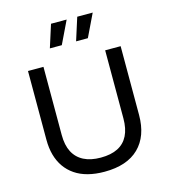

<svg xmlns="http://www.w3.org/2000/svg" viewBox="-129 -989 969 1103"><g transform="rotate(-15 355.5 -437.5)"><path d="M356 13Q302 13 258 1.5Q214 -10 181 -32.5Q148 -55 125.5 -87Q103 -119 91.5 -160Q80 -201 80 -251V-660H172V-255Q172 -194 193 -153.5Q214 -113 255 -92Q296 -71 356 -71Q417 -71 457.5 -91.5Q498 -112 518.5 -153Q539 -194 539 -255V-660H631V-251Q631 -125 560.5 -56Q490 13 356 13ZM306 -753H235L278 -888H371ZM461 -753H391L434 -888H526Z"/></g></svg>

Font: Bricolage Grotesque 16pt
Style: Regular
Weight: 400
Version: Version 1.001;gftools[0.9.33.dev8+g029e19f]